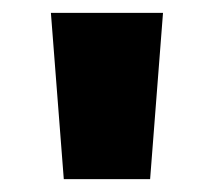

<svg xmlns="http://www.w3.org/2000/svg" viewBox="-20 -734 332 298"><path d="M233 -714H59L79 -456H213Z"/></svg>

Font: Noto Sans Lao Looped Black
Style: Regular
Weight: 900
Designer: Mark Frömberg, Ben Mitchell
Foundry: The Fontpad Ltd
Version: Version 1.002